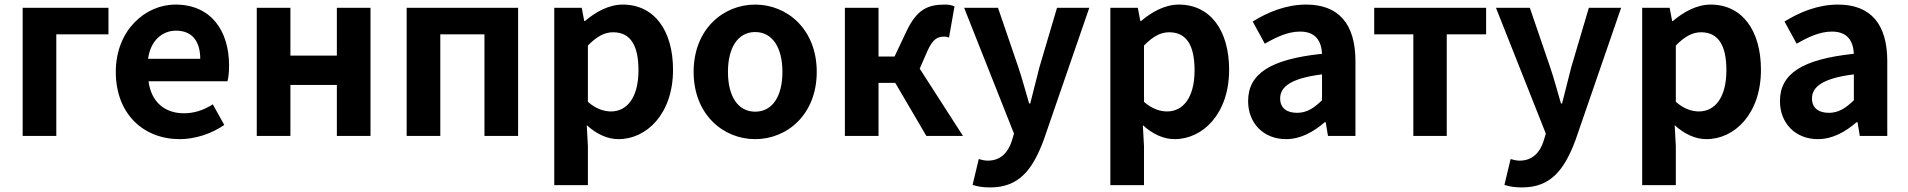

<svg xmlns="http://www.w3.org/2000/svg" viewBox="-20 -594 8338 839"><path d="M79 0H226V-444H454V-560H79Z M765 14C834 14 905 -10 960 -48L910 -138C870 -113 830 -99 784 -99C701 -99 641 -147 629 -239H974C978 -252 981 -279 981 -307C981 -461 901 -574 747 -574C614 -574 486 -461 486 -280C486 -95 608 14 765 14ZM627 -337C638 -418 690 -460 749 -460C821 -460 855 -412 855 -337Z M1102 0H1249V-223H1452V0H1599V-560H1452V-351H1249V-560H1102Z M1757 0H1904V-444H2097V0H2244V-560H1757Z M2402 215H2549V45L2544 -47C2587 -8 2634 14 2683 14C2806 14 2921 -97 2921 -289C2921 -461 2839 -574 2701 -574C2641 -574 2583 -542 2536 -502H2533L2522 -560H2402ZM2650 -107C2620 -107 2584 -118 2549 -149V-395C2587 -434 2621 -453 2659 -453C2736 -453 2770 -394 2770 -287C2770 -165 2718 -107 2650 -107Z M3280 14C3420 14 3549 -94 3549 -280C3549 -466 3420 -574 3280 -574C3140 -574 3011 -466 3011 -280C3011 -94 3140 14 3280 14ZM3280 -106C3204 -106 3161 -174 3161 -280C3161 -385 3204 -454 3280 -454C3356 -454 3399 -385 3399 -280C3399 -174 3356 -106 3280 -106Z M3672 0H3819V-232H3892L4028 0H4188L3999 -294L4033 -372C4057 -426 4079 -434 4107 -434C4115 -434 4121 -432 4127 -430L4151 -566C4139 -572 4124 -574 4109 -574C4034 -574 3986 -553 3940 -455L3889 -347H3819V-560H3672Z M4307 225C4432 225 4492 149 4541 17L4740 -560H4599L4522 -300C4509 -248 4495 -194 4482 -142H4477C4461 -196 4447 -250 4430 -300L4341 -560H4193L4411 -10L4401 23C4385 72 4353 108 4296 108C4283 108 4267 104 4257 101L4230 214C4252 221 4274 225 4307 225Z M4832 215H4979V45L4974 -47C5017 -8 5064 14 5113 14C5236 14 5351 -97 5351 -289C5351 -461 5269 -574 5131 -574C5071 -574 5013 -542 4966 -502H4963L4952 -560H4832ZM5080 -107C5050 -107 5014 -118 4979 -149V-395C5017 -434 5051 -453 5089 -453C5166 -453 5200 -394 5200 -287C5200 -165 5148 -107 5080 -107Z M5600 14C5664 14 5720 -18 5769 -60H5773L5783 0H5903V-327C5903 -489 5830 -574 5688 -574C5600 -574 5520 -541 5454 -500L5507 -403C5559 -433 5609 -456 5661 -456C5730 -456 5754 -414 5757 -359C5531 -335 5434 -272 5434 -152C5434 -57 5500 14 5600 14ZM5648 -101C5605 -101 5574 -120 5574 -164C5574 -214 5620 -252 5757 -269V-156C5721 -121 5690 -101 5648 -101Z M6156 0H6302V-444H6474V-560H5985V-444H6156Z M6631 225C6756 225 6816 149 6865 17L7064 -560H6923L6846 -300C6833 -248 6819 -194 6806 -142H6801C6785 -196 6771 -250 6754 -300L6665 -560H6517L6735 -10L6725 23C6709 72 6677 108 6620 108C6607 108 6591 104 6581 101L6554 214C6576 221 6598 225 6631 225Z M7156 215H7303V45L7298 -47C7341 -8 7388 14 7437 14C7560 14 7675 -97 7675 -289C7675 -461 7593 -574 7455 -574C7395 -574 7337 -542 7290 -502H7287L7276 -560H7156ZM7404 -107C7374 -107 7338 -118 7303 -149V-395C7341 -434 7375 -453 7413 -453C7490 -453 7524 -394 7524 -287C7524 -165 7472 -107 7404 -107Z M7924 14C7988 14 8044 -18 8093 -60H8097L8107 0H8227V-327C8227 -489 8154 -574 8012 -574C7924 -574 7844 -541 7778 -500L7831 -403C7883 -433 7933 -456 7985 -456C8054 -456 8078 -414 8081 -359C7855 -335 7758 -272 7758 -152C7758 -57 7824 14 7924 14ZM7972 -101C7929 -101 7898 -120 7898 -164C7898 -214 7944 -252 8081 -269V-156C8045 -121 8014 -101 7972 -101Z"/></svg>

Font: Source Han Sans CN
Style: Bold
Weight: 700
Designer: Ryoko NISHIZUKA 西塚涼子 (kana, bopomofo & ideographs); Paul D. Hunt (Latin, Greek & Cyrillic); Sandoll Communications 산돌커뮤니
Foundry: Adobe
Version: Version 2.001;hotconv 1.0.107;makeotfexe 2.5.65593